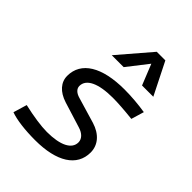

<svg xmlns="http://www.w3.org/2000/svg" viewBox="-227 -913 1040 1040"><g transform="rotate(45 293.0 -392.5)"><path d="M228.5 9.8C394 9.8 488.8 -50.8 488.8 -155.8C488.8 -212.9 450.7 -257.8 383.3 -278.3L236.8 -321.8C207 -330.1 190.4 -346.7 190.4 -367.7C190.4 -420.4 253.4 -450.7 364.3 -450.7C402.8 -450.7 458 -446.8 515.6 -440.4L537.6 -514.2C487.3 -522.5 428.7 -527.3 377.4 -527.3C204.1 -527.3 105 -466.3 105 -359.9C105 -311 139.2 -272 200.7 -252.4L346.7 -207C382.8 -196.3 403.3 -174.3 403.3 -147.9C403.3 -96.7 344.7 -66.9 242.2 -66.9C197.3 -66.9 131.8 -76.7 62 -92.8L38.6 -14.6C80.6 1 149.4 9.8 228.5 9.8ZM421.9 -794.9H356L196.8 -609.4H288.1L380.9 -728.5L428.7 -609.4H515.1Z"/></g></svg>

Font: Cascadia Code PL SemiLight
Style: Italic
Weight: 350
Italic angle: -10°
Monospace: yes
Designer: Aaron Bell
Foundry: Saja Typeworks
Version: Version 2404.023